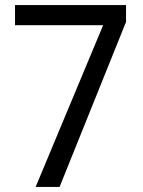

<svg xmlns="http://www.w3.org/2000/svg" viewBox="-20 -734 560 754"><path d="M120 0 385 -635H39V-714H475V-648L214 0Z"/></svg>

Font: Noto Sans Hebrew SemiCondensed
Style: Regular
Weight: 400
Width: 4
Designer: Monotype Design Team
Foundry: Monotype Imaging Inc.
Version: Version 2.004; ttfautohint (v1.8.4.7-5d5b)